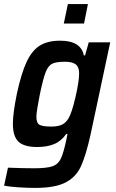

<svg xmlns="http://www.w3.org/2000/svg" viewBox="-30 -717 568 939"><path d="M-10 191 9 103Q83 106 137 106Q199 106 227 96Q255 86 268 58Q281 30 295 -36L300 -62H294Q270 -27 235 -12.5Q200 2 152 2Q89 2 61 -23.5Q33 -49 33 -112Q33 -161 52 -256Q74 -359 100.5 -415Q127 -471 165.5 -494.5Q204 -518 264 -518Q366 -518 380 -446H386L404 -510H509L414 -64Q391 41 366.5 95Q342 149 290.5 175.5Q239 202 142 202Q102 202 58.5 199Q15 196 -10 191ZM305 -138Q321 -164 339 -241.5Q357 -319 357 -358Q357 -389 340.5 -402Q324 -415 288 -415Q245 -415 225.5 -405.5Q206 -396 193.5 -364.5Q181 -333 165 -256Q158 -220 153 -190.5Q148 -161 148 -146Q148 -115 163.5 -106.5Q179 -98 221 -98Q253 -98 272.5 -107Q292 -116 305 -138ZM282 -602 302 -697H400L381 -602Z"/></svg>

Font: Saira Semi Condensed Medium
Style: Italic
Weight: 500
Width: 4
Italic angle: -12°
Designer: Hector Gatti with collaboration of the Omnibus-Type team
Foundry: Omnibus-Type
Version: Version 1.001; ttfautohint (v1.8)